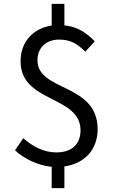

<svg xmlns="http://www.w3.org/2000/svg" viewBox="-20 -856 595 999"><path d="M249 123H315V10C421 -5 488 -78 488 -184C488 -424 175 -379 175 -542C175 -607 219 -650 288 -650C349 -650 383 -627 424 -587L473 -641C432 -683 386 -717 315 -724V-836H249V-723C152 -709 87 -638 87 -537C87 -320 399 -360 399 -178C399 -108 356 -63 273 -63C205 -63 148 -96 101 -137L58 -74C105 -30 177 5 249 12Z"/></svg>

Font: Noto Sans CJK HK
Style: Regular
Weight: 400
Designer: Ryoko NISHIZUKA 西塚涼子 (kana, bopomofo & ideographs); Paul D. Hunt (Latin, Greek & Cyrillic); Sandoll Communications 산돌커뮤니
Foundry: Adobe
Version: Version 2.004;hotconv 1.0.118;makeotfexe 2.5.65603